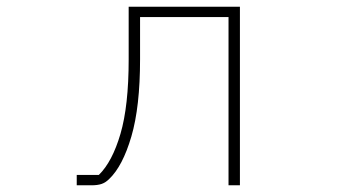

<svg xmlns="http://www.w3.org/2000/svg" viewBox="-20 -553 1040 573"><path d="M209 0V-31H275Q315 -70 339.5 -153.5Q364 -237 364 -376V-533H696V0H662V-502H398V-376Q398 -234 372 -145.5Q346 -57 306 -19Q295 -8 283 -4Q271 0 253 0Z"/></svg>

Font: IBM Plex Sans JP ExtraLight
Style: Regular
Weight: 200
Designer: Mike Abbink; Paul van der Laan; Pieter van Rosmalen; Wujin Sim; Yejin Wi; Jinhee Kim; Boomi Park; Yona Kim; Kichan Ma
Foundry: Sandoll Inc.
Version: Version 1.001